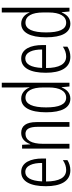

<svg xmlns="http://www.w3.org/2000/svg" viewBox="653 -1453 810 2156"><g transform="rotate(-90 1058.0 -375.0)"><path d="M205 -542C98 -542 45 -438 45 -265C45 -102 98 10 224 10C267 10 305 -2 338 -23V-74C301 -49 265 -37 228 -37C141 -37 99 -115 98 -263H356V-305C356 -432 313 -542 205 -542ZM205 -496C277 -496 307 -410 306 -307H99C105 -435 143 -496 205 -496Z M643 -542C577 -542 537 -496 518 -440H515L510 -532H467V0H521V-295C521 -431 564 -494 634 -494C685 -494 712 -452 712 -357V0H765V-370C765 -488 722 -542 643 -542Z M1028 10C1095 10 1133 -35 1154 -87H1157L1165 0H1207V-760H1154V-520C1154 -498 1155 -476 1156 -449H1153C1134 -499 1091 -542 1029 -542C931 -542 875 -444 875 -262C875 -85 927 10 1028 10ZM1039 -37C963 -37 930 -117 930 -262C930 -413 966 -494 1039 -494C1114 -494 1154 -422 1154 -295V-233C1154 -109 1113 -37 1039 -37Z M1479 -542C1372 -542 1319 -438 1319 -265C1319 -102 1372 10 1498 10C1541 10 1579 -2 1612 -23V-74C1575 -49 1539 -37 1502 -37C1415 -37 1373 -115 1372 -263H1630V-305C1630 -432 1587 -542 1479 -542ZM1479 -496C1551 -496 1581 -410 1580 -307H1373C1379 -435 1417 -496 1479 -496Z M1870 10C1937 10 1975 -35 1996 -87H1999L2007 0H2049V-760H1996V-520C1996 -498 1997 -476 1998 -449H1995C1976 -499 1933 -542 1871 -542C1773 -542 1717 -444 1717 -262C1717 -85 1769 10 1870 10ZM1881 -37C1805 -37 1772 -117 1772 -262C1772 -413 1808 -494 1881 -494C1956 -494 1996 -422 1996 -295V-233C1996 -109 1955 -37 1881 -37Z"/></g></svg>

Font: Noto Sans Devanagari UI ExtraCondensed Light
Style: Regular
Weight: 300
Width: 2
Designer: Jelle Bosma - Monotype Design Team
Foundry: Monotype Imaging Inc.
Version: Version 2.004